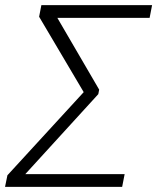

<svg xmlns="http://www.w3.org/2000/svg" viewBox="-30 -731 615 751"><path d="M354.5 -362.8 68.8 -49.8H457.5L447.8 0H-10.3L-1 -45.4L297.4 -370.6L123 -665.5L131.8 -710.9H564.9L555.2 -661.1H194.3L357.9 -380.4Z"/></svg>

Font: Franko
Style: Light Italic
Weight: 300
Designer: Google
Version: Version 1.200310; 2013